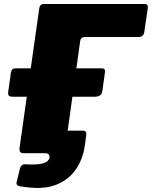

<svg xmlns="http://www.w3.org/2000/svg" viewBox="-20 -762 755 955"><path d="M81 165Q58 162 63 143L79 77Q85 55 104 55L127 56Q167 57 188 52Q209 47 217 38.5Q225 30 226 22Q229 0 203 0H109L304 -130Q301 -112 318 -112H393Q412 -112 409 -89L402 -39Q393 28 358 79.5Q323 131 261.5 156Q200 181 111 169ZM175 -719Q178 -742 197 -742H700Q718 -742 715 -721L698 -605Q695 -578 669 -578H405Q382 -578 379 -559L305 -29Q301 0 268 0H101Q85 0 80.5 -6Q76 -12 77 -25ZM502 -402 489 -309Q485 -281 452 -281H43Q28 -281 23.5 -287Q19 -293 21 -306L34 -399Q37 -422 56 -422H487Q505 -422 502 -402Z"/></svg>

Font: Libre Franklin Black
Style: Italic
Weight: 900
Italic angle: -8°
Designer: Pablo Impallari, Rodrigo Fuenzalida, Nhung Nguyen
Foundry: Impallari Type
Version: Version 3.000